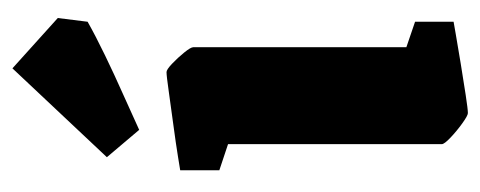

<svg xmlns="http://www.w3.org/2000/svg" viewBox="-252 -509 773 309"><g transform="rotate(-90 134.5 -354.5)"><path d="M107 12Q103 12 90.5 3Q78 -6 67.5 -16Q57 -26 57 -30V-374L15 -388V-451Q15 -451 36.5 -454.5Q58 -458 88 -462Q118 -466 142.5 -469.5Q167 -473 173 -473Q177 -473 186.5 -464Q196 -455 204.5 -444.5Q213 -434 213 -430V-87L254 -73V-11Q254 -11 234 -7.5Q214 -4 186.5 0.5Q159 5 136 8.5Q113 12 107 12ZM80 -517 36 -569 179 -721 260 -648 254 -600Q231 -587 200 -572Q169 -557 137.5 -543Q106 -529 80 -517Z"/></g></svg>

Font: Grenze Gotisch Black
Style: Regular
Weight: 900
Designer: Renata Polastri
Foundry: Omnibus-Type
Version: Version 1.001